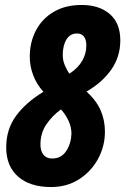

<svg xmlns="http://www.w3.org/2000/svg" viewBox="-20 -744 505 774"><path d="M186 10Q101 10 53 -32Q5 -74 5 -150Q5 -222 44 -276Q83 -330 155 -374Q127 -405 113.5 -441.5Q100 -478 100 -515Q100 -574 125 -621.5Q150 -669 197 -696.5Q244 -724 309 -724Q380 -724 422.5 -687.5Q465 -651 465 -581Q465 -516 429 -464Q393 -412 329 -375Q369 -338 386 -298.5Q403 -259 403 -213Q403 -155 375.5 -104Q348 -53 299 -21.5Q250 10 186 10ZM260 -447Q295 -470 311.5 -499Q328 -528 328 -560Q328 -609 290 -609Q263 -609 248 -585Q233 -561 233 -522Q233 -501 241 -481.5Q249 -462 260 -447ZM190 -105Q228 -105 247.5 -136Q267 -167 268 -205Q268 -231 257 -255.5Q246 -280 226 -303Q192 -279 167.5 -243.5Q143 -208 143 -161Q143 -136 155 -120.5Q167 -105 190 -105Z"/></svg>

Font: Noto Sans ExtraCondensed ExtraBold
Style: Italic
Weight: 800
Width: 2
Italic angle: -12°
Designer: Monotype Design Team
Foundry: Monotype Imaging Inc.
Version: Version 2.013; ttfautohint (v1.8.4.7-5d5b)